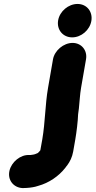

<svg xmlns="http://www.w3.org/2000/svg" viewBox="-20 -738 483 971"><path d="M248 -438 223 -294C208 -208 209 -122 194 -34L184 22C180 27 176 32 171 36C165 39 152 44 147 44C143 45 139 45 134 46H129C83 43 38 82 28 125C17 172 48 210 92 213H100C111 213 121 212 131 211L145 209C154 208 163 205 173 202C228 187 277 153 310 111C313 106 317 102 320 98C334 79 345 57 350 29L361 -34C367 -69 374 -125 375 -160L379 -190C383 -226 384 -259 390 -294L415 -438C423 -483 392 -521 347 -521C302 -521 256 -483 248 -438ZM274 -635C266 -588 298 -549 345 -549C391 -549 434 -586 442 -632C450 -679 419 -718 372 -718C326 -718 282 -681 274 -635Z"/></svg>

Font: Blanket
Style: BlkObl
Weight: 900
Foundry: Cannot Into Space Fonts
Version: Version 0.9